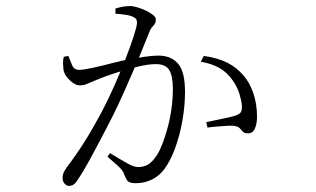

<svg xmlns="http://www.w3.org/2000/svg" viewBox="-20 -567 1040 632"><path d="M342 -63Q373 -44 397 -30.5Q421 -17 434 -17Q452 -17 466.5 -25Q481 -33 497 -57Q506 -71 515 -94.5Q524 -118 532 -147.5Q540 -177 544.5 -209.5Q549 -242 549 -275Q549 -317 537 -336.5Q525 -356 493 -356Q468 -356 431 -347Q394 -338 359 -326.5Q324 -315 305 -307Q280 -297 268 -291.5Q256 -286 242 -286Q232 -286 220.5 -294Q209 -302 200 -313.5Q191 -325 189 -337Q188 -345 187.5 -357.5Q187 -370 190 -380L205 -383Q211 -367 217.5 -352Q224 -337 240 -337Q254 -337 284 -343.5Q314 -350 348.5 -359Q383 -368 412 -373Q428 -376 455 -380Q482 -384 501 -384Q543 -384 566 -357.5Q589 -331 589 -265Q589 -219 580.5 -170.5Q572 -122 556.5 -79.5Q541 -37 520 -9Q504 12 480 24Q456 36 427 36Q405 36 399 27.5Q393 19 388 5Q386 -1 381.5 -7Q377 -13 366 -23Q355 -33 334 -51ZM360 -522V-539Q370 -542 382 -544.5Q394 -547 408 -547Q419 -547 433.5 -542.5Q448 -538 461.5 -531.5Q475 -525 484 -517.5Q493 -510 493 -503Q493 -490 484.5 -482Q476 -474 471 -460Q463 -441 450.5 -409.5Q438 -378 421.5 -340Q405 -302 387 -261.5Q369 -221 350 -183Q334 -151 318.5 -122Q303 -93 289 -66.5Q275 -40 262 -17.5Q249 5 237 23Q229 36 222 40.5Q215 45 207 45Q200 45 193 38Q186 31 186 18Q186 9 189 2Q192 -5 199 -15Q230 -56 257 -98.5Q284 -141 317 -203Q336 -239 356 -284Q376 -329 393 -372.5Q410 -416 420.5 -449Q431 -482 431 -492Q431 -498 429 -502.5Q427 -507 419 -511Q410 -516 392 -518.5Q374 -521 360 -522ZM641 -364 651 -383Q698 -376 728.5 -360.5Q759 -345 781 -319Q801 -297 813.5 -261.5Q826 -226 826 -182Q826 -160 819 -144Q812 -128 796 -128Q785 -128 780 -133Q775 -138 770 -144Q765 -150 754 -152Q746 -154 729.5 -153Q713 -152 694.5 -150.5Q676 -149 663 -147L659 -165Q673 -168 692.5 -172Q712 -176 730.5 -180Q749 -184 759 -188Q771 -193 774 -200Q777 -207 776 -221Q775 -235 768 -258.5Q761 -282 744 -305Q728 -328 703.5 -342.5Q679 -357 641 -364Z"/></svg>

Font: Source Han Serif JP VF
Style: Regular
Weight: 250
Designer: Ryoko NISHIZUKA 西塚涼子 (kana & ideographs); Frank Grießhammer (Latin, Greek & Cyrillic); Wenlong ZHANG 张文龙 (bopomofo); San
Foundry: Adobe
Version: Version 2.001;hotconv 1.1.0;makeotfexe 2.6.0